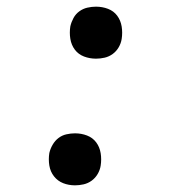

<svg xmlns="http://www.w3.org/2000/svg" viewBox="-20 -548 540 576"><path d="M205 8Q186 8 169.5 1.5Q153 -5 142 -19Q131 -33 128 -51.5Q125 -70 128 -89Q131 -102 138 -114Q145 -126 155.5 -134Q166 -142 179 -145Q192 -148 205 -148Q224 -148 241 -141.5Q258 -135 268.5 -121Q279 -107 282 -88.5Q285 -70 282 -51Q280 -38 273 -26Q266 -14 255 -6Q244 2 231 5Q218 8 205 8ZM268 -372Q249 -372 232 -378.5Q215 -385 204.5 -399Q194 -413 191 -431.5Q188 -450 191 -469Q194 -482 200.5 -494Q207 -506 218 -514Q229 -522 242 -525Q255 -528 268 -528Q287 -528 304 -521.5Q321 -515 331.5 -501Q342 -487 345 -468.5Q348 -450 345 -431Q343 -418 336 -406Q329 -394 318 -386Q307 -378 294 -375Q281 -372 268 -372Z"/></svg>

Font: Iosevka Web
Style: Italic
Weight: 400
Italic angle: -9°
Monospace: yes
Designer: Belleve Invis
Foundry: Belleve Invis
Version: Version 28.0.3; ttfautohint (v1.8.3)